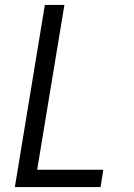

<svg xmlns="http://www.w3.org/2000/svg" viewBox="-20 -755 540 775"><path d="M40 0 161 -735H240L130 -70H397L386 0Z"/></svg>

Font: Iosevka SS18
Style: Italic
Weight: 400
Italic angle: -9°
Monospace: yes
Designer: Belleve Invis
Foundry: Belleve Invis
Version: Version 25.1.1; ttfautohint (v1.8.4)